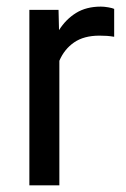

<svg xmlns="http://www.w3.org/2000/svg" viewBox="-20 -558 378 578"><path d="M323.7 -447.3V-531.2C320.5 -532.9 314.6 -534.4 306.2 -535.9C297.7 -537.4 290.2 -538.1 283.7 -538.1C254.4 -538.1 229.5 -531.7 209 -519C188.5 -506.3 171.4 -489.1 157.7 -467.3L156.2 -528.3H68.4V0H158.7V-375C168.5 -398.1 183.2 -416.5 202.9 -430.2C222.6 -443.8 248 -450.7 279.3 -450.7C287.8 -450.7 295.3 -450.4 302 -450C308.7 -449.5 315.9 -448.6 323.7 -447.3Z"/></svg>

Font: Dirooz FD
Style: FD
Weight: 400
Foundry: DejaVu fonts team - Redesigned by Saber Rastikerdar
Version: Version 0.2.1